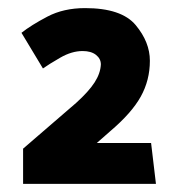

<svg xmlns="http://www.w3.org/2000/svg" viewBox="-20 -791 446 474"><path d="M350 -641Q350 -593 327.5 -552.5Q305 -512 252 -467L219 -438H353L365 -337H37V-424L168 -537Q199 -565 213.5 -587.5Q228 -610 229 -632Q229 -646 217 -655.5Q205 -665 184 -665Q157 -665 128.5 -648.5Q100 -632 86 -622L33 -710Q57 -729 97 -750Q137 -771 190 -771Q280 -771 315 -729Q350 -687 350 -641Z"/></svg>

Font: Palanquin Dark SemiBold
Style: Regular
Weight: 600
Designer: Pria Ravichandran
Version: Version 1.001